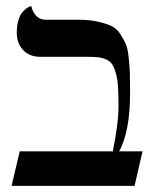

<svg xmlns="http://www.w3.org/2000/svg" viewBox="-20 -605 508 632"><path d="M237.8 -540Q273.4 -540 300 -534.2Q326.7 -528.3 345 -520.3Q363.3 -512.2 375.2 -493.9Q387.2 -475.6 393.8 -460.7Q400.4 -445.8 403.6 -415.5Q406.7 -385.3 407.5 -364Q408.2 -342.8 408.2 -301.8Q408.2 -170.9 372.1 -106.9H449.2L422.9 6.8H18.1L44.9 -106.9H350.1V-101.1Q370.1 -196.8 370.1 -255.9Q370.1 -293.9 368.4 -319.8Q366.7 -345.7 361.3 -364.3Q356 -382.8 349.4 -393.1Q342.8 -403.3 329.6 -409.2Q316.4 -415 303 -416.5Q289.6 -418 267.1 -418H112.8Q77.1 -418 56.2 -440.2Q35.2 -462.4 35.2 -497.1Q35.2 -519 40 -536.4Q44.9 -553.7 52 -562.5Q59.1 -571.3 66.2 -576.7Q73.2 -582 78.1 -583.5L83 -585Q86.9 -565.9 99.1 -553Q111.3 -540 130.9 -540Z"/></svg>

Font: Linear Smooth Low Contrast
Style: Regular
Weight: 500
Designer: Philipp H. Poll, Flanker
Foundry: Philipp H. Poll, reworked by Flanker
Version: Version 1.010 | FøM Fix